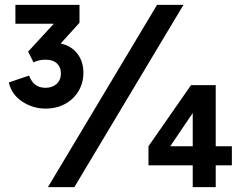

<svg xmlns="http://www.w3.org/2000/svg" viewBox="-20 -765 993 785"><path d="M166 -321Q211 -321 246 -340Q281 -359 301 -392.5Q321 -426 321 -467Q321 -514 296 -546Q271 -578 228 -587L305 -672V-745H43V-668H200L95 -554L117 -510Q139 -521 166 -521Q197 -521 213 -505.5Q229 -490 229 -465Q229 -438 211.5 -422Q194 -406 166 -406Q117 -406 99 -456L16 -428Q27 -379 70.5 -350Q114 -321 166 -321ZM176 0H284L730 -745H622ZM768 0H862V-89H928V-167H862V-417H761L587 -167V-89H768ZM768 -167H676L768 -303Z"/></svg>

Font: Plus Jakarta Sans
Style: Bold
Weight: 700
Designer: Gumpita Rahayu
Foundry: Tokotype
Version: Version 2.004; ttfautohint (v1.8.3)